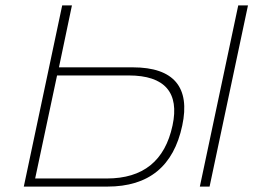

<svg xmlns="http://www.w3.org/2000/svg" viewBox="-20 -690 937 710"><path d="M68 0H377C530 0 622 -75 654 -226C684 -366 624 -441 471 -441H198L246 -670H210ZM110 -30 191 -411H456C590 -411 644 -347 618 -226C590 -95 509 -30 375 -30ZM719 0H755L897 -670H861Z"/></svg>

Font: LT Wave Text Thin Italic
Style: Regular
Weight: 100
Designer: Daniel Lyons
Version: Version 2.5 (Glyphs App)